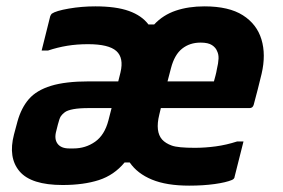

<svg xmlns="http://www.w3.org/2000/svg" viewBox="-20 -572 890 604"><path d="M280 -552Q345 -552 385.5 -537.5Q426 -523 447 -495H465Q493 -525 533 -538.5Q573 -552 623 -552Q700 -552 744 -524Q788 -496 802.5 -448Q817 -400 803 -340Q797 -315 791 -291.5Q785 -268 778 -242Q775 -232 765 -232H486L481 -211Q468 -158 490 -133Q501 -121 520.5 -114Q540 -107 593 -107Q625 -107 658.5 -111.5Q692 -116 726 -127H746Q739 -100 732 -71.5Q725 -43 718 -16Q718 -10 710 -6Q691 2 655 7Q619 12 575 12Q504 12 458 -7Q412 -26 388 -61H372Q339 -21 291 -5.5Q243 10 177 10Q78 10 41.5 -33Q5 -76 24 -149L35 -190Q47 -233 71 -260.5Q95 -288 140.5 -302Q186 -316 260 -316H352L359 -344Q370 -390 346 -411.5Q322 -433 257 -433Q222 -433 191.5 -428Q161 -423 131 -413H111Q118 -441 124.5 -467Q131 -493 138 -521Q140 -526 143 -529Q156 -538 196.5 -545Q237 -552 280 -552ZM611 -438Q577 -438 553 -419Q529 -400 518 -358L507 -316H653Q655 -323 658 -334.5Q661 -346 662 -353Q667 -374 667.5 -387.5Q668 -401 663 -411Q659 -422 647 -430Q635 -438 611 -438ZM211 -105Q249 -105 279 -126Q309 -147 321 -193L331 -232H260Q229 -232 210.5 -228.5Q192 -225 184 -219Q176 -213 171.5 -206.5Q167 -200 162 -180L157 -160Q150 -135 161 -120Q172 -105 198 -105Z"/></svg>

Font: Recursive Sn Lnr St XBd
Style: Italic
Weight: 800
Italic angle: -15°
Version: Version 1.079;hotconv 1.0.112;makeotfexe 2.5.65598; ttfautoh